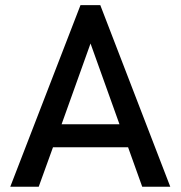

<svg xmlns="http://www.w3.org/2000/svg" viewBox="-20 -709 686 729"><path d="M19 0 285.6 -689.5H360.8L626.5 0H520L466.3 -149.9H181.2L127 0ZM213.9 -237.3H433.6L323.7 -543.9Z"/></svg>

Font: Acari Sans Medium
Style: Regular
Weight: 500
Designer: Alfredo Marco Pradil and Stefan Peev
Foundry: Hanken Design Co.
Version: Version 1.045